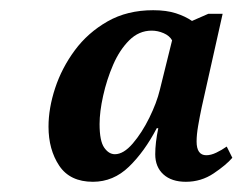

<svg xmlns="http://www.w3.org/2000/svg" viewBox="-20 -737 475 376"><path d="M162 -381Q117 -381 96 -412.5Q75 -444 75 -489Q75 -525 88 -564.5Q101 -604 126.5 -638.5Q152 -673 190.5 -695Q229 -717 280 -717Q306 -717 324.5 -711Q343 -705 356 -696L388 -710H416L375 -527Q371 -508 368 -490.5Q365 -473 365 -460Q365 -433 384 -433Q393 -433 403.5 -438Q414 -443 424 -450L435 -428Q423 -414 398.5 -397.5Q374 -381 344 -381Q316 -381 300 -395.5Q284 -410 284 -435Q284 -446 285.5 -459Q287 -472 290 -486H287Q263 -440 232.5 -410.5Q202 -381 162 -381ZM205 -435Q222 -435 240 -456Q258 -477 272.5 -506.5Q287 -536 293 -561L317 -658Q312 -667 300.5 -672Q289 -677 277 -677Q252 -677 233 -658Q214 -639 201.5 -610Q189 -581 182 -549.5Q175 -518 175 -494Q175 -461 184 -448Q193 -435 205 -435Z"/></svg>

Font: Noto Serif SemiCondensed SemiBold
Style: Italic
Weight: 600
Width: 4
Italic angle: -12°
Designer: Monotype Design Team
Foundry: Monotype Imaging Inc.
Version: Version 2.014; ttfautohint (v1.8.4.7-5d5b)